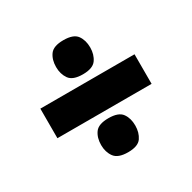

<svg xmlns="http://www.w3.org/2000/svg" viewBox="-117 -697 732 731"><g transform="rotate(-30 249.0 -331.5)"><path d="M41 -396H455V-266H41ZM172 -160Q172 -192 187.5 -213.5Q203 -235 247 -235Q291 -235 306.5 -213.5Q322 -192 322 -160Q322 -129 307 -107Q292 -85 248 -85Q204 -85 188 -107Q172 -129 172 -160ZM172 -503Q172 -535 187.5 -556.5Q203 -578 247 -578Q291 -578 306.5 -556.5Q322 -535 322 -503Q322 -472 306.5 -450Q291 -428 247 -428Q203 -428 187.5 -450Q172 -472 172 -503Z"/></g></svg>

Font: Khand Variable Light
Style: Regular
Weight: 300
Designer: Satya Rajpurohit
Foundry: Indian Type Foundry
Version: Version 3.000